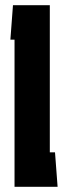

<svg xmlns="http://www.w3.org/2000/svg" viewBox="-20 -720 252 740"><path d="M36 0V-567H20L30 -700H172V-133H192L202 0Z"/></svg>

Font: Karantina
Style: Bold
Weight: 700
Designer: Rony Koch
Foundry: Rony Koch
Version: Version 1.000; ttfautohint (v1.8.3)